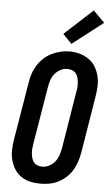

<svg xmlns="http://www.w3.org/2000/svg" viewBox="-64 -1029 628 1078"><g transform="rotate(5 250.0 -489.5)"><path d="M205 8Q175 8 147 1.5Q119 -5 96 -21Q73 -37 58.5 -60.5Q44 -84 37 -111.5Q30 -139 31 -168.5Q32 -198 37 -228L91 -552Q95 -578 103 -602.5Q111 -627 125.5 -650Q140 -673 160 -691.5Q180 -710 204.5 -722Q229 -734 254 -740Q279 -746 305 -746Q335 -746 362.5 -738Q390 -730 413 -714.5Q436 -699 450.5 -675Q465 -651 472 -623.5Q479 -596 478 -566.5Q477 -537 472 -507L419 -183Q414 -157 406 -132.5Q398 -108 384 -85Q370 -62 349.5 -43.5Q329 -25 305 -13Q281 -1 255.5 3.5Q230 8 205 8ZM207 -88Q227 -88 246 -97.5Q265 -107 278.5 -123.5Q292 -140 298.5 -159.5Q305 -179 309 -198L362 -523Q365 -537 366 -551Q367 -565 365.5 -578.5Q364 -592 360.5 -605Q357 -618 348.5 -628Q340 -638 327 -642.5Q314 -647 300 -647Q280 -647 261.5 -637Q243 -627 230 -611Q217 -595 210.5 -575.5Q204 -556 201 -537L147 -212Q145 -198 143.5 -184Q142 -170 143.5 -157Q145 -144 148.5 -131Q152 -118 160 -108Q168 -98 180.5 -93Q193 -88 207 -88ZM311 -789 261 -841 420 -987 484 -923Z"/></g></svg>

Font: Iosevka Slab
Style: Bold Italic
Weight: 700
Italic angle: -9°
Monospace: yes
Designer: Belleve Invis
Foundry: Belleve Invis
Version: Version 11.1.0; ttfautohint (v1.8.3)